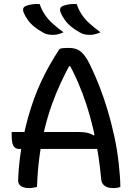

<svg xmlns="http://www.w3.org/2000/svg" viewBox="-20 -956 690 986"><path d="M40 -278H385Q412 -278 429 -274Q446 -270 460 -261L498 -269V-191H79Q64 -191 55 -199.5Q46 -208 43 -224Q40 -240 40 -262ZM170 4Q160 6 150 8Q140 10 129 10Q114 10 101 6Q88 2 80.5 -7Q73 -16 73 -31Q75 -88 82 -143Q89 -198 99.5 -250Q110 -302 124 -352Q138 -402 155 -449Q172 -496 193 -540.5Q214 -585 237.5 -626Q261 -667 286 -705Q295 -708 306 -709Q317 -710 332 -710Q358 -710 377 -702Q396 -694 413.5 -671.5Q431 -649 451 -605Q471 -563 492 -509Q513 -455 532 -392Q551 -329 566.5 -258.5Q582 -188 590 -114Q593 -85 595.5 -54Q598 -23 598 4Q590 7 581 8.5Q572 10 562 10Q543 10 530 5Q517 0 509.5 -9.5Q502 -19 500 -33Q494 -101 483.5 -166.5Q473 -232 458.5 -294.5Q444 -357 424.5 -417Q405 -477 380.5 -533.5Q356 -590 326 -643L370 -616H304L349 -643Q319 -588 293 -532.5Q267 -477 246 -418Q225 -359 209 -293.5Q193 -228 183 -154.5Q173 -81 170 4ZM184 -935Q193 -907 209.5 -882Q226 -857 250.5 -835Q275 -813 306 -790Q297 -786 288 -783Q279 -780 270.5 -778.5Q262 -777 252 -777Q237 -777 224.5 -779.5Q212 -782 199 -790Q177 -802 157.5 -817.5Q138 -833 124 -852Q110 -871 102 -890Q97 -902 99 -911Q101 -920 112 -925Q122 -929 133 -931.5Q144 -934 156.5 -935Q169 -936 184 -935ZM374 -935Q383 -907 399.5 -882Q416 -857 440.5 -835Q465 -813 496 -790Q487 -786 478 -783Q469 -780 460.5 -778.5Q452 -777 442 -777Q427 -777 414.5 -779.5Q402 -782 389 -790Q367 -802 347.5 -817.5Q328 -833 314 -852Q300 -871 292 -890Q287 -902 289 -911Q291 -920 302 -925Q312 -929 323 -931.5Q334 -934 346.5 -935Q359 -936 374 -935Z"/></svg>

Font: Recursive Casual
Style: Regular
Weight: 400
Version: Version 1.047